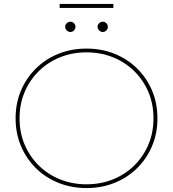

<svg xmlns="http://www.w3.org/2000/svg" viewBox="-20 -949 876 972"><path d="M418 3Q341 3 275.5 -23.5Q210 -50 161.5 -98Q113 -146 86 -210Q59 -274 59 -350Q59 -426 86 -490Q113 -554 161.5 -602Q210 -650 275.5 -676.5Q341 -703 418 -703Q495 -703 560.5 -676.5Q626 -650 674.5 -602Q723 -554 750 -490Q777 -426 777 -350Q777 -274 750 -210Q723 -146 674.5 -98Q626 -50 560.5 -23.5Q495 3 418 3ZM418 -16Q490 -16 552 -41Q614 -66 660 -111.5Q706 -157 731.5 -217.5Q757 -278 757 -350Q757 -422 731.5 -482.5Q706 -543 660 -588.5Q614 -634 552 -659Q490 -684 418 -684Q346 -684 284 -659Q222 -634 176 -588.5Q130 -543 104.5 -482.5Q79 -422 79 -350Q79 -278 104.5 -217.5Q130 -157 176 -111.5Q222 -66 284 -41Q346 -16 418 -16ZM500 -787Q490 -787 482 -795Q474 -803 474 -813Q474 -824 482 -831.5Q490 -839 500 -839Q511 -839 518.5 -831.5Q526 -824 526 -813Q526 -803 518.5 -795Q511 -787 500 -787ZM336 -787Q326 -787 318 -795Q310 -803 310 -813Q310 -824 318 -831.5Q326 -839 336 -839Q347 -839 354.5 -831.5Q362 -824 362 -813Q362 -803 354.5 -795Q347 -787 336 -787ZM282 -909V-929H554V-909Z"/></svg>

Font: Montserrat Alternates Thin
Style: Regular
Weight: 100
Designer: Julieta Ulanovsky
Foundry: Julieta Ulanovsky
Version: Version 9.000